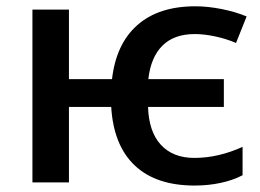

<svg xmlns="http://www.w3.org/2000/svg" viewBox="-20 -571 815 601"><path d="M328.1 -236.3H195.8V0H81.5V-541H195.8V-323.2H330.6Q343.3 -433.6 409.9 -492.4Q476.6 -551.3 591.3 -551.3Q630.4 -551.3 673.6 -542.7Q716.8 -534.2 752 -519.5L718.8 -436.5Q688 -449.7 653.6 -457Q619.1 -464.4 589.8 -464.4Q524.9 -464.4 488.5 -428.2Q452.1 -392.1 444.3 -323.2H680.7V-236.3H443.4Q445.8 -158.7 483.6 -117.7Q521.5 -76.7 588.4 -76.7Q663.1 -76.7 739.3 -111.3V-22.5Q709.5 -6.8 670.7 1.5Q631.8 9.8 589.4 9.8Q468.3 9.8 401.9 -53Q335.4 -115.7 328.1 -236.3Z"/></svg>

Font: Viking Open Sans Light
Style: Bold
Weight: 600
Foundry: Ascender Corporation
Version: Version 2.001